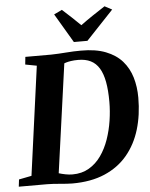

<svg xmlns="http://www.w3.org/2000/svg" viewBox="-76 -1047 868 1108"><g transform="rotate(-5 358.0 -493.0)"><path d="M91 -743H241Q283.5 -744 327.5 -747.5Q371.5 -751 413.5 -751Q498.5 -751.5 557.2 -728.5Q616 -705.5 651.8 -664.8Q687.5 -624 703.8 -569.5Q720 -515 720 -452Q720 -352.5 694.8 -268.5Q669.5 -184.5 617.5 -122.2Q565.5 -60 486 -25.8Q406.5 8.5 298 8.5Q283.5 8.5 265 7.2Q246.5 6 226.8 4.2Q207 2.5 187.8 1.2Q168.5 0 151 0H-12L-7 -41.5L66.5 -56L152.5 -686.5L86.5 -699ZM220 -26 202 -65.5Q208 -62.5 224.5 -57.2Q241 -52 262.2 -47.8Q283.5 -43.5 303.5 -43.5Q358 -43.5 399.2 -67.8Q440.5 -92 469.5 -133.2Q498.5 -174.5 516.5 -226.2Q534.5 -278 543 -333.8Q551.5 -389.5 551.5 -442Q551.5 -509.5 542.5 -558Q533.5 -606.5 514.5 -637.8Q495.5 -669 465.5 -684Q435.5 -699 393 -699Q369 -699 351.2 -696.2Q333.5 -693.5 321.8 -689.8Q310 -686 302.5 -682L315 -709.5ZM377.5 -804 278 -972.5 324.5 -995Q351.5 -970.5 378 -946Q404.5 -921.5 429 -897Q463.5 -922.5 499.8 -946.8Q536 -971 571.5 -994L614 -971.5L456 -804Z"/></g></svg>

Font: Merriweather 48pt ExtraBold
Style: Italic
Weight: 800
Italic angle: -7.8°
Version: Version 2.101